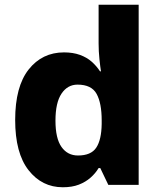

<svg xmlns="http://www.w3.org/2000/svg" viewBox="-20 -780 678 810"><path d="M245 10Q157 10 100.5 -62Q44 -134 44 -274Q44 -415 101 -487Q158 -559 250 -559Q288 -559 317 -548.5Q346 -538 366.5 -520Q387 -502 402 -479H406Q403 -497 399.5 -530.5Q396 -564 396 -597V-760H565V0H437L403 -71H396Q383 -49 362 -30.5Q341 -12 312.5 -1Q284 10 245 10ZM309 -124Q364 -124 386 -157Q408 -190 409 -257V-272Q409 -345 387.5 -384Q366 -423 307 -423Q265 -423 239.5 -385Q214 -347 214 -271Q214 -196 239.5 -160Q265 -124 309 -124Z"/></svg>

Font: Noto Sans Thai ExtraBold
Style: Regular
Weight: 800
Version: Version 2.001